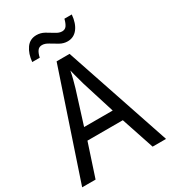

<svg xmlns="http://www.w3.org/2000/svg" viewBox="-217 -1112 1003 1128"><g transform="rotate(-30 285.0 -548.0)"><path d="M478 -93 404 -315H164L91 -93H0L240 -809H328L569 -93ZM311 -617Q308 -628 302.5 -648Q297 -668 291.5 -688.5Q286 -709 283 -722Q278 -694 270.5 -666Q263 -638 257 -617L187 -394H381ZM114 -877Q119 -931 144 -966.5Q169 -1002 214 -1002Q242 -1002 267 -988Q292 -974 314.5 -959.5Q337 -945 357 -945Q377 -945 387.5 -960Q398 -975 405 -1003H455Q450 -945 424 -911.5Q398 -878 356 -878Q329 -878 304 -892Q279 -906 256 -920.5Q233 -935 213 -935Q193 -935 182 -920Q171 -905 165 -877Z"/></g></svg>

Font: Noto Sans Kannada UI SemiCondensed
Style: Regular
Weight: 400
Width: 4
Designer: Jelle Bosma - Monotype Design Team
Foundry: Monotype Imaging Inc.
Version: Version 2.005; ttfautohint (v1.8.4.7-5d5b)